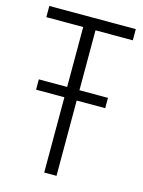

<svg xmlns="http://www.w3.org/2000/svg" viewBox="-110 -779 630 845"><g transform="rotate(15 205.0 -357.0)"><path d="M176 0V-343H47V-390H176V-663H8V-714H402V-663H232V-390H362V-343H232V0Z"/></g></svg>

Font: Noto Sans Condensed Light
Style: Regular
Weight: 300
Width: 3
Designer: Monotype Design Team
Foundry: Monotype Imaging Inc.
Version: Version 2.013; ttfautohint (v1.8.4.7-5d5b)